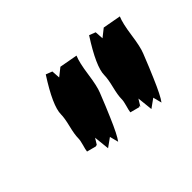

<svg xmlns="http://www.w3.org/2000/svg" viewBox="-78 -873 658 658"><g transform="rotate(-45 251.0 -543.5)"><path d="M382 -708 405 -699 407 -668 436 -691 502 -679Q492 -656 485 -605.5Q478 -555 469 -533Q448 -480 434 -448Q408 -387 394 -369V-370L386 -401L354 -378L348 -435L332 -409L334 -415L329 -412L295 -421Q296 -430 301 -447Q306 -464 306 -475Q306 -492 314 -524.5Q322 -557 322 -574Q322 -615 382 -708ZM182 -718 205 -709 207 -678 236 -701 302 -689Q292 -666 285 -615.5Q278 -565 269 -543Q248 -490 234 -458Q208 -397 194 -379V-380L186 -411L154 -388L148 -445L132 -419L134 -425L129 -422L95 -431Q96 -440 101 -457Q106 -474 106 -485Q106 -502 114 -534.5Q122 -567 122 -584Q122 -625 182 -718Z"/></g></svg>

Font: Ode an Erik AH
Style: Regular
Weight: 400
Designer: Andreas Höfeld
Foundry: Fontgrube AH
Version: Version 2.00